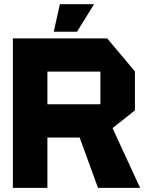

<svg xmlns="http://www.w3.org/2000/svg" viewBox="-20 -903 717 923"><path d="M41.9 0V-718.5H207.9V0ZM451.1 0 362.8 -241.9 493.9 -345.8 653.1 -0.9V0ZM207.9 -241.9V-401.7H462.7V-241.9ZM462.7 -241.9V-558.7H628.7V-372.3L463.7 -241.9ZM207.9 -558.7V-718.5H495.2L628.7 -559.7V-558.7ZM238.5 -750.4 267.8 -882.8H431.5V-881.8L350.2 -750.4Z"/></svg>

Font: Foldit Thin
Style: Regular
Weight: 100
Designer: Sophia Tai
Foundry: Sophia Tai
Version: Version 1.003